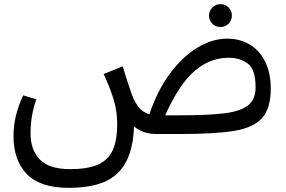

<svg xmlns="http://www.w3.org/2000/svg" viewBox="-20 -645 1378 924"><path d="M986 -570Q986 -593 1002 -609Q1018 -625 1041 -625Q1064 -625 1080 -609Q1096 -593 1096 -570Q1096 -547 1080 -531Q1064 -515 1041 -515Q1018 -515 1002 -531Q986 -547 986 -570ZM1283 -219Q1283 -123 1241.5 -77Q1200 -31 1109 -15.5Q1018 0 840 0H736Q666 0 625 -37Q621 73 584.5 138Q548 203 480.5 231Q413 259 310 259Q174 259 109.5 193Q45 127 45 10Q45 -90 92 -186L155 -167Q127 -90 127 -3Q127 76 171.5 122.5Q216 169 318 169Q401 169 450.5 147.5Q500 126 522 78.5Q544 31 544 -49Q544 -106 529 -159Q514 -212 479 -289L571 -326Q577 -302 593 -254L605 -218Q623 -160 645 -132Q667 -104 699 -95Q737 -209 798 -291Q859 -373 930.5 -416Q1002 -459 1074 -459Q1133 -459 1180.5 -431.5Q1228 -404 1255.5 -349.5Q1283 -295 1283 -219ZM1210 -225Q1210 -312 1172 -339.5Q1134 -367 1080 -367Q991 -367 916.5 -303.5Q842 -240 775 -90H840Q986 -90 1062.5 -100Q1139 -110 1174.5 -138.5Q1210 -167 1210 -225Z"/></svg>

Font: Fira GO
Style: Regular
Weight: 400
Designer: Carrois Corporate
Foundry: Carrois Corporate GbR
Version: Version 0.300